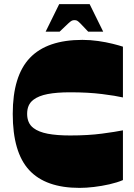

<svg xmlns="http://www.w3.org/2000/svg" viewBox="-20 -904 654 934"><path d="M578 -28Q550 -16 512.5 -7.5Q475 1 437 5.5Q399 10 367 10Q202 10 122 -76.5Q42 -163 42 -350Q42 -535 125.5 -622.5Q209 -710 381 -710Q419 -710 457.5 -704.5Q496 -699 528 -691Q560 -683 578 -677V-430Q544 -438 476.5 -446.5Q409 -455 321 -455Q256 -455 212 -446.5Q168 -438 143 -419Q127 -407 119.5 -390Q112 -373 112 -350Q112 -328 119.5 -310.5Q127 -293 143 -281Q168 -262 212 -253.5Q256 -245 321 -245Q409 -245 476.5 -254Q544 -263 578 -270ZM202 -750 268 -884H416L482 -750H409Q383 -778 371.5 -789.5Q360 -801 355 -803.5Q350 -806 342 -806Q335 -806 329.5 -803.5Q324 -801 311.5 -789.5Q299 -778 270 -750Z"/></svg>

Font: Ojuju ExtraBold
Style: Regular
Weight: 800
Designer: Chisaokwu Joboson, Mirko Velimirovic
Foundry: Udi Foundry
Version: Version 1.000